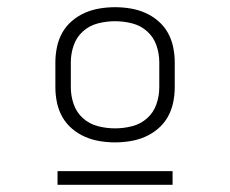

<svg xmlns="http://www.w3.org/2000/svg" viewBox="-20 -713 640 534"><path d="M300 -317Q279 -317 257.5 -320.5Q236 -324 216.5 -332.5Q197 -341 180.5 -355Q164 -369 153.5 -387.5Q143 -406 138.5 -427.5Q134 -449 134 -470V-540Q134 -561 138.5 -582.5Q143 -604 153.5 -622.5Q164 -641 180.5 -655Q197 -669 216.5 -677.5Q236 -686 257.5 -689.5Q279 -693 300 -693Q321 -693 342.5 -689.5Q364 -686 383.5 -677.5Q403 -669 419.5 -655Q436 -641 446.5 -622.5Q457 -604 461.5 -582.5Q466 -561 466 -540V-470Q466 -449 461.5 -427.5Q457 -406 446.5 -387.5Q436 -369 419.5 -355Q403 -341 383.5 -332.5Q364 -324 342.5 -320.5Q321 -317 300 -317ZM300 -356Q324 -356 347.5 -362Q371 -368 389 -384Q407 -400 415 -423Q423 -446 423 -470V-540Q423 -564 415 -587Q407 -610 389 -626Q371 -642 347.5 -648Q324 -654 300 -654Q276 -654 252.5 -648Q229 -642 211 -626Q193 -610 185 -587Q177 -564 177 -540V-470Q177 -446 185 -423Q193 -400 211 -384Q229 -368 252.5 -362Q276 -356 300 -356ZM140 -199V-237H460V-199Z"/></svg>

Font: Iosevka SS04 XLt Ex
Style: Regular
Weight: 200
Width: 7
Monospace: yes
Designer: Belleve Invis
Foundry: Belleve Invis
Version: Version 19.0.0; ttfautohint (v1.8.4)